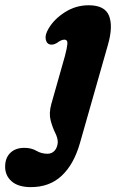

<svg xmlns="http://www.w3.org/2000/svg" viewBox="-147 -488 470 748"><path d="M273.5 -313.5 164 71Q140.5 152.5 93.2 196.8Q46 241 -26.5 241Q-75.5 241 -101.2 218.8Q-127 196.5 -127 161.5Q-127 127.5 -107 107.8Q-87 88 -52 88Q-25 88 -5.2 99.5Q14.5 111 38 111Q55 111 65.8 99Q76.5 87 78 67Q78.5 50.5 68 29.5Q57.5 8.5 50.2 -19.2Q43 -47 53 -83L106 -270Q114 -300 115.5 -316.8Q117 -333.5 103.5 -333.5Q91.5 -333.5 74.5 -320.5Q58.5 -311 45 -315.5Q34 -319.5 31 -335.8Q28 -352 41.5 -375.5Q63 -413 105.5 -440.2Q148 -467.5 198.5 -467.5Q262 -467.5 278 -426Q294 -384.5 273.5 -313.5Z"/></svg>

Font: Fraunces 72pt S100
Style: Bold Italic
Weight: 700
Italic angle: -16°
Version: Version 1.000; ttfautohint (v1.8.3)